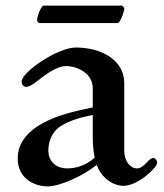

<svg xmlns="http://www.w3.org/2000/svg" viewBox="-20 -643 584 683"><path d="M112 -571C112 -567 116 -561 120 -561H399C405 -561 413 -580 416 -589C419 -598 422 -607 422 -612C422 -616 417 -623 413 -623H135C129 -623 120 -603 117 -594C114 -585 112 -576 112 -571ZM43 -79C43 -6 105 20 149 20C195 20 278 -19 322 -55H325C339 -13 380 18 419 18C471 18 539 -47 539 -63C539 -74 531 -81 525 -81C518 -81 509 -73 501 -64C490 -52 479 -44 467 -44C443 -44 422 -70 422 -107V-348C422 -429 341 -474 250 -474C184 -474 57 -386 57 -353C57 -342 63 -334 74 -334C88 -334 113 -355 126 -365C156 -389 192 -408 213 -408C252 -408 310 -385 310 -328V-261C240 -246 184 -234 127 -202C90 -181 43 -143 43 -79ZM152 -108C152 -137 163 -174 197 -195C231 -216 270 -226 310 -234V-155C310 -123 313 -101 317 -82C286 -55 252 -44 218 -44C185 -44 152 -64 152 -108Z"/></svg>

Font: Monomakh Unicode
Style: Regular
Weight: 400
Version: Version 1.2